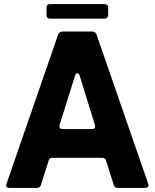

<svg xmlns="http://www.w3.org/2000/svg" viewBox="-20 -917 755 937"><path d="M26 0Q10 0 10 -13L12 -21L264 -749Q270 -763 285 -763H430Q445 -763 451 -749L703 -21L705 -13Q705 -7 700.5 -3.5Q696 0 689 0H555Q540 0 535 -15L498 -132Q494 -147 478 -147H237Q220 -147 217 -132L180 -15Q176 0 160 0ZM429 -287Q439 -287 442.5 -293Q446 -299 443 -308L369 -547Q368 -553 364.5 -556Q361 -559 358 -559Q349 -559 346 -547L271 -308Q270 -306 270 -302Q270 -287 286 -287ZM225 -826Q207 -826 207 -844V-879Q207 -897 225 -897H490Q508 -897 508 -879V-844Q508 -836 503 -831Q498 -826 490 -826Z"/></svg>

Font: Open Sauce Two ExtraBold
Style: Regular
Weight: 800
Designer: Alfredo Marco Pradil
Foundry: Creative Sauce Fz LLC
Version: Version 1.477